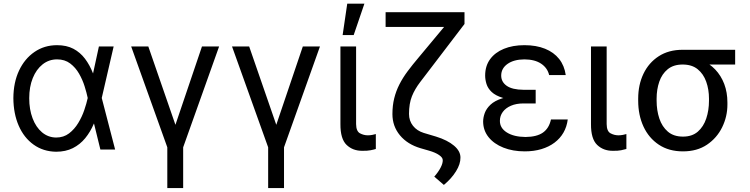

<svg xmlns="http://www.w3.org/2000/svg" viewBox="-20 -792 3973 1017"><path d="M277.3 11.7Q209 10.7 158 -25.9Q106.9 -62.5 79.1 -126.2Q51.3 -189.9 50.8 -272.5Q51.3 -355 80.8 -418Q110.4 -481 162.6 -516.8Q214.8 -552.7 282.2 -552.7Q332.5 -552.7 368.7 -533.7Q404.8 -514.6 430.2 -481Q455.6 -447.3 472.7 -403.3H505.9L518.6 -274.4L589.8 0H511.7L444.3 -274.4Q439 -300.3 428.2 -334.7Q417.5 -369.1 398.9 -401.6Q380.4 -434.1 351.8 -455.8Q323.2 -477.5 282.2 -477.5Q239.3 -477.5 205.8 -451.2Q172.4 -424.8 153.6 -378.4Q134.8 -332 134.8 -271.5Q134.8 -212.4 152.6 -165.3Q170.4 -118.2 202.6 -91.1Q234.9 -64 277.3 -63.5Q316.9 -63.5 345.7 -85.4Q374.5 -107.4 394.5 -140.6Q414.6 -173.8 426.5 -209.2Q438.5 -244.6 444.3 -271.5L503.9 -545.9H582L518.6 -271.5L505.9 -137.7H477.5Q459 -93.8 431.4 -60.1Q403.8 -26.4 365.7 -7.3Q327.6 11.7 277.3 11.7Z M674.8 -545.9H765.6L909.2 -130.9L1049.8 -545.9H1140.6L950.2 -11.7V204.1H866.2V-11.7Z M1209 -545.9H1299.8L1443.4 -130.9L1584 -545.9H1674.8L1484.4 -11.7V204.1H1400.4V-11.7Z M1783.2 -545.9H1866.2V-134.8Q1866.7 -96.7 1886.7 -85.9Q1906.7 -75.2 1928.7 -75.2Q1939.9 -75.2 1952.6 -77.6Q1965.3 -80.1 1970.7 -82V-2.9Q1960 0.5 1942.6 3.9Q1925.3 7.3 1899.4 6.8Q1849.1 7.3 1815.9 -24.4Q1782.7 -56.2 1783.2 -134.8ZM1794.9 -606.4 1819.3 -772.5H1910.2L1853.5 -606.4Z M2397.5 -727.5H2440.4V-665L2274.4 -447.3Q2234.9 -395.5 2206.1 -357.9Q2177.2 -320.3 2161.9 -282Q2146.5 -243.7 2146.5 -188.5Q2146.5 -152.3 2167.5 -125.7Q2188.5 -99.1 2224.6 -87.9L2290 -68.4Q2350.1 -49.8 2384.8 -20.5Q2419.4 8.8 2418.9 43Q2419.4 76.7 2395.5 115.2Q2371.6 153.8 2331.1 187.5L2280.3 143.6Q2301.8 119.1 2313.7 96.2Q2325.7 73.2 2325.2 56.6Q2325.7 43 2305.9 29.3Q2286.1 15.6 2252 5.9L2208 -6.8Q2138.2 -27.3 2098.4 -75.4Q2058.6 -123.5 2058.6 -187.5Q2058.6 -232.9 2068.1 -271.2Q2077.6 -309.6 2095.5 -344.7Q2113.3 -379.9 2139.2 -414.6Q2165 -449.2 2197.3 -487.3ZM2022.5 -727.5H2411.1V-649.4H2022.5Z M2744.1 -284.2H2817.4V-244.1H2752.9Q2714.4 -244.1 2686.3 -231.9Q2658.2 -219.7 2643.1 -199Q2627.9 -178.2 2627.9 -152.3Q2627.4 -113.8 2664.8 -90.3Q2702.1 -66.9 2763.7 -66.4Q2823.2 -66.9 2855.7 -89.6Q2888.2 -112.3 2898.4 -159.2H2987.3Q2982.4 -120.6 2964.6 -89.6Q2946.8 -58.6 2917.2 -36.4Q2887.7 -14.2 2847.9 -2.2Q2808.1 9.8 2759.8 9.8Q2696.3 9.8 2646.5 -10Q2596.7 -29.8 2568.1 -65.2Q2539.6 -100.6 2539.1 -147.5Q2539.1 -169.4 2547.6 -193.1Q2556.2 -216.8 2578.1 -237.5Q2600.1 -258.3 2640.4 -271.2Q2680.7 -284.2 2744.1 -284.2ZM2817.4 -261.7H2744.1Q2681.6 -261.7 2643.1 -273.7Q2604.5 -285.6 2584.2 -304.9Q2564 -324.2 2556.9 -347.2Q2549.8 -370.1 2549.8 -391.6Q2549.8 -442.4 2575.9 -478.3Q2602.1 -514.2 2648.9 -533.4Q2695.8 -552.7 2757.8 -552.7Q2820.3 -552.7 2866.9 -533.9Q2913.6 -515.1 2941.7 -479.7Q2969.7 -444.3 2976.6 -394.5H2888.7Q2879.9 -432.1 2846.4 -454.6Q2813 -477.1 2757.8 -477.5Q2701.7 -477.1 2668.2 -453.4Q2634.8 -429.7 2634.8 -391.6Q2634.8 -357.9 2664.1 -337.4Q2693.4 -316.9 2752.9 -316.4H2817.4Z M3110.4 -545.9H3193.4V-134.8Q3193.8 -96.7 3213.9 -85.9Q3233.9 -75.2 3255.9 -75.2Q3267.1 -75.2 3279.8 -77.6Q3292.5 -80.1 3297.9 -82V-2.9Q3287.1 0.5 3269.8 3.9Q3252.4 7.3 3226.6 6.8Q3176.3 7.3 3143.1 -24.4Q3109.9 -56.2 3110.4 -134.8Z M3360.4 -258.8V-269.5Q3360.4 -342.8 3388.4 -401.4Q3416.5 -460 3469.2 -494.1Q3522 -528.3 3595.7 -528.3Q3611.3 -526.9 3624.5 -517.6Q3637.7 -508.3 3653.6 -496.3Q3669.4 -484.4 3693.4 -474.6Q3736.8 -457 3768.1 -424.3Q3799.3 -391.6 3816.2 -347.2Q3833 -302.7 3833 -249V-238.3Q3833 -174.8 3805.2 -117.9Q3777.3 -61 3724.9 -25.6Q3672.4 9.8 3597.7 9.8Q3522.9 9.8 3469.7 -25.6Q3416.5 -61 3388.4 -121.8Q3360.4 -182.6 3360.4 -258.8ZM3458 -269.5V-258.8Q3458 -207.5 3472.4 -164.3Q3486.8 -121.1 3517.6 -94.7Q3548.3 -68.4 3597.7 -68.4Q3646 -68.4 3676.3 -94.7Q3706.5 -121.1 3720.9 -164.3Q3735.4 -207.5 3735.4 -258.8V-269.5Q3735.4 -318.4 3720.7 -359.4Q3706.1 -400.4 3675.5 -425.3Q3645 -450.2 3595.7 -450.2Q3547.4 -450.2 3516.8 -425.3Q3486.3 -400.4 3472.2 -359.4Q3458 -318.4 3458 -269.5ZM3874 -528.3V-450.2H3595.7V-528.3Z"/></svg>

Font: Inter V
Style: 
Weight: 400
Designer: Rasmus Andersson
Foundry: rsms
Version: Version 4.000;git-a3f224843